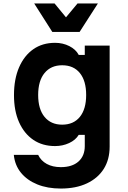

<svg xmlns="http://www.w3.org/2000/svg" viewBox="-20 -874 740 1112"><path d="M615 -25Q615 50 581 104Q547 158 483.5 188Q420 218 332 218Q255 218 196 194Q137 170 101.5 126.5Q66 83 60 23H201Q217 57 251 75.5Q285 94 332 94Q398 94 434.5 61.5Q471 29 471 -28V-93H436Q418 -63 380.5 -45.5Q343 -28 299 -28Q226 -28 173 -64Q120 -100 90.5 -166Q61 -232 61 -323Q61 -416 90.5 -484Q120 -552 173 -589Q226 -626 299 -626Q344 -626 381.5 -607Q419 -588 436 -556H471V-610H615ZM201 -324Q201 -242 238 -197Q275 -152 340 -152Q406 -152 442.5 -197Q479 -242 479 -324Q479 -406 442.5 -451Q406 -496 340 -496Q275 -496 238 -451Q201 -406 201 -324ZM547 -854 441 -689H283L178 -854H296L403 -724H321L429 -854Z"/></svg>

Font: Martian Mono SemiExpanded SemiBold
Style: Regular
Weight: 600
Monospace: yes
Version: Version 0.930